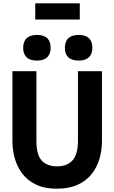

<svg xmlns="http://www.w3.org/2000/svg" viewBox="-20 -1130 691 1160"><path d="M193 -1110H462V-1012H193ZM120 -840Q120 -919 204 -919Q286 -919 286 -840Q286 -804 265 -784Q244 -764 204 -764Q161 -764 140.5 -784Q120 -804 120 -840ZM372 -840Q372 -919 456 -919Q538 -919 538 -840Q538 -804 517 -784Q496 -764 456 -764Q413 -764 392.5 -784Q372 -804 372 -840ZM55 -278V-700H200V-277Q200 -195 232 -160Q264 -125 325 -125Q386 -125 418.5 -161.5Q451 -198 451 -281V-700H596V-278Q596 -224 581.5 -172.5Q567 -121 534.5 -79.5Q502 -38 450 -14Q398 10 323 10Q250 10 199 -14Q148 -38 116 -79.5Q84 -121 69.5 -172.5Q55 -224 55 -278Z"/></svg>

Font: Haskoy ExtraBold
Style: Regular
Weight: 800
Designer: Ertekin Erdin
Foundry: Ertekin Erdin
Version: Version 2.000; ttfautohint (v1.8.4.7-5d5b)